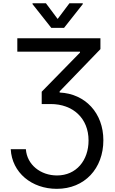

<svg xmlns="http://www.w3.org/2000/svg" viewBox="-20 -967 722 1202"><path d="M142 -33H47.2C55 114 178.6 215.2 335.6 215.2C509.9 215.2 627.1 87.7 627.1 -89.1C627.1 -259.2 514.2 -380.3 353.3 -387.8V-394.9L608.7 -659.4V-727.3H88.4V-643.5H480.8V-637.8L241.1 -392.8V-315.7H297.2C436.1 -315.7 534.4 -227.3 534.4 -87.4C534.4 36.6 458.1 131.4 337 131.4C234.4 131.4 148.8 64.6 142 -33ZM183.6 -941.1 301.1 -792.6H381L498.2 -941.1V-946.7H414.8L340.9 -848.4L267.4 -946.7H183.6Z"/></svg>

Font: Margiela Sans Text
Style: Regular
Weight: 400
Designer: Stefan Endress, Andreas Faust
Version: Version 1.100;FEAKit 1.0